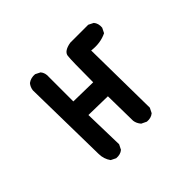

<svg xmlns="http://www.w3.org/2000/svg" viewBox="-110 -568 721 721"><g transform="rotate(-45 250.0 -207.5)"><path d="M138.7 11.7 119.1 2Q103.5 -19.5 103.5 -46.9L97.7 -389.6Q99.6 -405.3 109.4 -417Q125 -428.7 146.5 -426.8L166 -417Q177.7 -403.3 175.8 -381.8V-252.9L279.3 -251Q279.3 -368.2 282.2 -389.2Q285.2 -410.2 323.2 -417H418.9L438.5 -407.2Q450.2 -393.6 448.2 -372.1L438.5 -352.5Q403.3 -335 358.4 -340.8L362.3 -33.2L352.5 -13.7Q338.9 -2 317.4 -3.9L296.9 -13.7Q285.2 -27.3 283.2 -43L281.2 -174.8L179.7 -176.8L183.6 -17.6L173.8 2Q160.2 13.7 138.7 11.7Z"/></g></svg>

Font: JasonHandwriting4
Style: Regular
Weight: 400
Version: Version 1.01.21